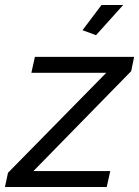

<svg xmlns="http://www.w3.org/2000/svg" viewBox="-55 -750 558 770"><path d="M330.1 -608.9 275.9 -628.9 352.1 -730H439ZM-22.9 -57.1 371.1 -458H70.8L85 -522H482.9L471.2 -464.8L79.1 -64H387.2L373 0H-35.2Z"/></svg>

Font: Rawline Medium
Style: Italic
Weight: 500
Italic angle: -12°
Designer: Matt McInerney, Pablo Impallari, Rodrigo Fuenzalida
Foundry: Matt McInerney, Pablo Impallari, Rodrigo Fuenzalida
Version: Version 4.020;PS 004.020;hotconv 1.0.88;makeotf.lib2.5.64775